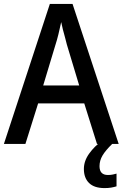

<svg xmlns="http://www.w3.org/2000/svg" viewBox="-20 -736 627 982"><path d="M476 0 411 -207H175L110 0H0L235 -716H351L587 0ZM322 -508Q319 -522 313 -543Q307 -564 301.5 -585.5Q296 -607 293 -623Q287 -594 279 -561.5Q271 -529 264 -508L201 -299H385ZM489 114Q489 159 532 159Q547 159 557.5 156.5Q568 154 576 152V217Q563 221 548.5 223.5Q534 226 515 226Q462 226 435.5 200Q409 174 409 128Q409 87 436.5 49Q464 11 501 -15L554 0Q520 33 504.5 59Q489 85 489 114Z"/></svg>

Font: Noto Sans Thai SemCond Med
Style: Regular
Weight: 500
Width: 4
Designer: Monotype Design Team
Foundry: Monotype Imaging Inc.
Version: Version 2.002; ttfautohint (v1.8.4.7-5d5b)